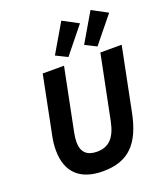

<svg xmlns="http://www.w3.org/2000/svg" viewBox="-173 -1085 1036 1211"><g transform="rotate(-20 345.0 -479.5)"><path d="M489 -915 384 -971 271 -778 348 -740ZM685 -915 580 -971 467 -778 543 -740ZM160 -698 81 -303C74 -269 72 -240 72 -214C72 -65 156 12 308 12C481 12 566 -79 605 -275L690 -698H547L460 -267C439 -164 394 -117 314 -117C247 -117 212 -151 212 -217C212 -236 215 -262 219 -280L303 -698Z"/></g></svg>

Font: Braiins Sans
Style: Bold Italic
Weight: 700
Italic angle: -11.31°
Designer: Mike Abbink, Paul van der Laan, Pieter van Rosmalen, Jiri Chlebus, Lubos Buracinsky
Foundry: Bold Monday, Sudetype
Version: Version 1.000;hotconv 1.0.109;makeotfexe 2.5.65596